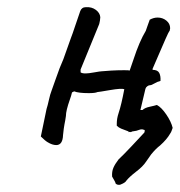

<svg xmlns="http://www.w3.org/2000/svg" viewBox="-20 -410 502 536"><path d="M462 -53Q461 -51 459.5 -46Q458 -41 455 -37Q446 -21 427 -4Q415 5 402 21L388 41Q379 55 359 70Q341 84 333 94Q330 100 317 105Q316 106 312 106Q305 106 302 101Q303 100 299 93.5Q295 87 293 83Q292 69 296.5 58.5Q301 48 311 35Q323 24 347.5 -2Q372 -28 383 -40Q384 -42 384 -47L377 -49Q372 -49 368.5 -47.5Q365 -46 361 -45L349 -43L345 -41L343 -42L339 -41V-43Q325 -48 318 -51Q311 -54 306 -59V-65Q306 -79 311 -94Q319 -118 327 -161Q319 -164 287 -158.5Q255 -153 252 -153Q246 -150 228 -150Q199 -150 187 -155L181 -152Q179 -143 175 -132Q164 -101 164 -86Q162 -72 160 -63Q158 -53 156 -33Q155 -5 137 -5Q126 -5 113 -13Q106 -17 94 -29L110 -106Q113 -115 116.5 -131Q120 -147 124 -157L135 -188Q147 -223 157 -245Q157 -245 178 -304Q181 -311 191.5 -342.5Q202 -374 204 -379Q208 -390 220 -390Q236 -391 247.5 -382.5Q259 -374 260 -362Q260 -359 259 -352.5Q258 -346 257 -343L205 -216V-208Q209 -205 219 -205Q227 -205 243.5 -208Q260 -211 264 -211Q273 -212 291 -213Q309 -214 327 -214Q341 -214 342 -213L353 -245Q369 -294 387 -324Q388 -327 391 -335.5Q394 -344 398 -355Q409 -361 420 -361Q434 -361 444.5 -352.5Q455 -344 455 -331Q455 -329 453 -321Q456 -334 432 -278Q408 -222 406 -218V-215Q420 -215 424.5 -206.5Q429 -198 428 -184Q419 -182 411 -177Q403 -172 398 -172Q395 -172 391 -169Q387 -166 386 -162L372 -103H378Q384 -109 398 -112Q412 -115 418 -117Q431 -110 444.5 -90Q458 -70 462 -53Z"/></svg>

Font: Caveat
Style: Regular
Weight: 400
Designer: Pablo Impallari
Foundry: Pablo Impallari
Version: Version 1.500; ttfautohint (v1.6)